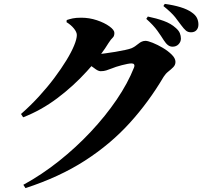

<svg xmlns="http://www.w3.org/2000/svg" viewBox="-20 -888 1040 987"><path d="M100 62Q195 10 283 -60Q371 -130 446.5 -210.5Q522 -291 579.5 -375.5Q637 -460 669 -541Q673 -552 669 -557Q666 -562 656 -562Q648 -562 635 -559.5Q622 -557 606.5 -553Q591 -549 577 -544.5Q563 -540 554 -536Q538 -530 526 -526Q514 -522 497 -522Q484 -522 464 -538Q457 -543 450 -548Q438 -535 426 -521Q358 -446 275 -383.5Q192 -321 99 -285L88 -302Q137 -345 180.5 -392.5Q224 -440 259.5 -487.5Q295 -535 321 -577.5Q347 -620 361 -654Q375 -688 375 -708Q375 -723 360 -741.5Q345 -760 322 -774L323 -785Q338 -790 354 -793.5Q370 -797 398 -797Q439 -797 478 -784Q517 -771 542.5 -752.5Q568 -734 568 -719Q568 -702 559.5 -694.5Q551 -687 538 -667Q521 -639 500 -611Q509 -612 523 -614Q546 -617 573 -621.5Q600 -626 623 -631Q646 -636 656 -640Q674 -648 691.5 -663Q709 -678 728 -678Q740 -678 765 -668Q790 -658 817 -642Q844 -626 863 -607Q882 -588 882 -570Q882 -554 870.5 -542.5Q859 -531 845 -520Q831 -509 821 -493Q745 -364 646.5 -255.5Q548 -147 417 -62.5Q286 22 111 79ZM867 -648Q854 -648 843.5 -656Q833 -664 822 -681Q809 -702 789 -730Q769 -758 732 -791L740 -803Q784 -794 821.5 -780.5Q859 -767 884 -744Q899 -731 904.5 -717.5Q910 -704 910 -690Q910 -673 898 -660.5Q886 -648 867 -648ZM962 -722Q946 -722 935.5 -731Q925 -740 911 -759Q899 -776 880.5 -799.5Q862 -823 820 -857L827 -868Q872 -862 908 -851Q944 -840 966 -824Q985 -811 992.5 -795.5Q1000 -780 1000 -762Q1000 -744 990 -733Q980 -722 962 -722Z"/></svg>

Font: Noto Serif HK ExtraLight Black
Style: Regular
Weight: 900
Version: Version 2.002-H1;hotconv 1.1.0;makeotfexe 2.6.0